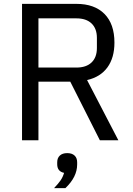

<svg xmlns="http://www.w3.org/2000/svg" viewBox="-20 -718 680 983"><path d="M176.8 0V-299.8H339.8L491.2 0H585.9L425.8 -308.1Q494.1 -323.7 530 -373Q565.9 -422.4 565.9 -500Q565.9 -595.2 514.9 -646.7Q463.9 -698.2 371.1 -698.2H92.8V0ZM371.1 -372.1H176.8V-624H371.1Q421.4 -624 448.7 -597.9Q476.1 -571.8 476.1 -523.9V-472.2Q476.1 -424.3 448.7 -398.2Q421.4 -372.1 371.1 -372.1ZM272.9 112.8V123Q272.9 159.7 308.1 167Q301.8 188.5 290.3 205.3Q278.8 222.2 256.8 245.1H314.9Q375 188 375 124V112.8Q375 90.8 361.8 78.4Q348.6 65.9 324.2 65.9Q299.8 65.9 286.4 78.4Q272.9 90.8 272.9 112.8Z"/></svg>

Font: Plexus Sans
Style: Regular
Weight: 400
Version: Version 2.001;PS 002.001;hotconv 1.0.70;makeotf.lib2.5.58329